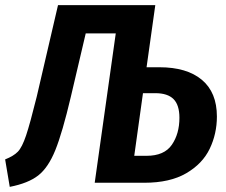

<svg xmlns="http://www.w3.org/2000/svg" viewBox="-41 -712 881 748"><path d="M804 -258Q804 -191 776 -132.5Q748 -74 684.5 -37Q621 0 521 0H328L410 -582H293L235 -335Q202 -195 174.5 -127Q147 -59 108 -28.5Q69 2 -3 16L-21 -91Q12 -104 28.5 -121Q45 -138 60.5 -184Q76 -230 102 -335L185 -692H564L530 -450H580Q687 -450 745.5 -401Q804 -352 804 -258ZM658 -253Q658 -303 635 -326Q612 -349 564 -349H516L482 -105H530Q599 -105 628.5 -148Q658 -191 658 -253Z"/></svg>

Font: Fira Sans Condensed SemiBold
Style: Italic
Weight: 600
Width: 3
Italic angle: -8°
Designer: bBox Type GmbH & Carrois Corporate GbR & Edenspiekermann AG
Foundry: bBox Type GmbH & Carrois Corporate GbR & Edenspiekermann AG
Version: Version 4.301